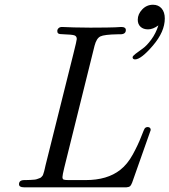

<svg xmlns="http://www.w3.org/2000/svg" viewBox="-20 -798 722 818"><path d="M61 -13.2Q61 -31.2 85 -30.8H89.8Q102.1 -30.8 111.1 -31.5Q120.1 -32.2 127 -32.7Q133.8 -33.2 139.4 -35.6Q145 -38.1 148.9 -39.1Q152.8 -40 156.5 -43.9Q160.2 -47.9 161.6 -49.8Q163.1 -51.8 165 -58.3Q167 -64.9 168 -67.9Q168.9 -70.8 170.9 -79.8Q172.9 -88.9 173.8 -92.8L293 -569.8Q307.1 -626 307.1 -631.8Q307.1 -644 296.6 -647.5Q286.1 -650.9 252 -651.9Q231.9 -651.9 228 -655.8Q224.1 -658.7 224.1 -665.8Q224.1 -672.9 229.5 -678Q234.9 -683.1 244.1 -683.1Q247.1 -683.1 257.6 -682.6Q268.1 -682.1 294.9 -681.2Q321.8 -680.2 365.2 -680.2Q406.2 -680.2 433.6 -680.7Q460.9 -681.2 470.9 -681.6Q481 -682.1 487.5 -682.6Q494.1 -683.1 497.1 -683.1Q516.1 -683.1 516.1 -669.9Q516.1 -651.9 492.2 -651.9H481Q423.8 -650.9 407.5 -642.8Q391.1 -634.8 382.8 -603L253.9 -84Q246.1 -51.8 246.1 -43.9Q246.1 -35.2 251 -33Q255.9 -30.8 272 -30.8H345.2Q437 -30.8 492.2 -74.2Q522.9 -98.1 545.9 -140.1Q568.8 -182.1 581.5 -215.6Q594.2 -249 598.1 -252.9Q604 -256.8 607.9 -256.8Q622.1 -256.8 622.1 -244.1Q622.1 -242.2 543 -20Q538.1 -7.8 533.9 -4.4Q529.8 -1 519 0H82Q61 0 61 -13.2ZM544.9 -554.2Q544.9 -559.1 557.9 -569.1Q570.8 -579.1 587.9 -591.1Q605 -603 624.5 -629.4Q644 -655.8 654.8 -689.9Q631.8 -672.9 610.8 -672.9Q590.8 -672.9 578.9 -683.8Q566.9 -694.8 566.9 -713.9Q566.9 -737.8 585.9 -757.8Q605 -777.8 631.8 -777.8Q654.8 -777.8 668.5 -762Q682.1 -746.1 682.1 -719.2Q682.1 -663.1 631.6 -604Q581.1 -544.9 555.2 -544.9Q544.9 -545.4 544.9 -554.2Z"/></svg>

Font: CMU Classical Serif
Style: Italic
Weight: 500
Italic angle: -14.04°
Version: Version 0.7.0